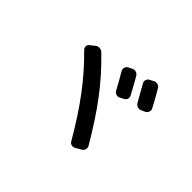

<svg xmlns="http://www.w3.org/2000/svg" viewBox="-120 -1016 1240 1240"><g transform="rotate(45 500.0 -396.0)"><path d="M591.8 -671.9Q614.3 -633.8 656.2 -555.7Q663.1 -543 658.2 -529.3Q653.3 -515.6 639.6 -509.8L615.2 -497.1Q601.6 -490.2 587.9 -495.1Q574.2 -500 567.4 -512.7Q538.1 -567.4 502.9 -627Q496.1 -639.6 500 -653.3Q503.9 -667 516.6 -673.8L542 -686.5Q555.7 -693.4 569.8 -689Q584 -684.6 591.8 -671.9ZM697.3 -728.5Q710 -735.4 725.1 -731.4Q740.2 -727.5 747.1 -714.8Q779.3 -661.1 813.5 -595.7Q820.3 -583 814.9 -568.8Q809.6 -554.7 796.9 -548.8L771.5 -537.1Q757.8 -531.2 744.1 -535.6Q730.5 -540 721.7 -552.7Q697.3 -596.7 656.2 -668.9Q649.4 -681.6 653.8 -694.8Q658.2 -708 670.9 -714.8ZM594.7 -75.2Q504.9 -229.5 419.9 -342.3Q335 -455.1 235.4 -552.7Q225.6 -562.5 226.1 -576.7Q226.6 -590.8 238.3 -598.6L268.6 -623Q280.3 -632.8 296.9 -631.8Q313.5 -630.9 324.2 -620.1Q429.7 -518.6 516.1 -404.3Q602.5 -290 693.4 -134.8Q700.2 -122.1 696.8 -107.9Q693.4 -93.8 679.7 -85.9L642.6 -64.5Q630.9 -56.6 616.2 -59.6Q601.6 -62.5 594.7 -75.2Z"/></g></svg>

Font: Rounded-L Mgen+ 1m medium
Style: Regular
Weight: 500
Designer: [Source Han Sans]
Ryoko NISHIZUKA  (kana & ideographs); Paul D. Hunt (Latin, Greek & Cyrillic); Wenlong ZHANG  (bopomofo
Version: Version 1.059.20150602